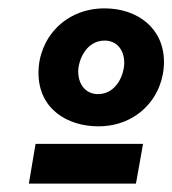

<svg xmlns="http://www.w3.org/2000/svg" viewBox="-20 -729 412 459"><path d="M49 -290H305L322 -385H65ZM215 -427C310 -427 372 -499 372 -581C372 -662 308 -709 230 -709C135 -709 72 -637 72 -555C72 -467 143 -427 215 -427ZM214 -504C186 -504 167 -526 167 -558C167 -585 186 -632 230 -632C259 -632 277 -610 277 -579C277 -550 258 -504 214 -504Z"/></svg>

Font: Fixel Display ExtraBold
Style: Italic
Weight: 800
Italic angle: -10°
Designer: AlfaBravo + MacPaw
Foundry: Kyrylo Tkachov, Marchela Mozhyna, Serhii Makarenko, Maria Weinstein, Zakhar Kryvoshyya
Version: Version 1.210;Glyphs 3.2 (3217)